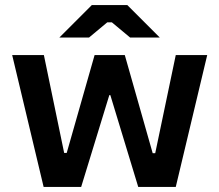

<svg xmlns="http://www.w3.org/2000/svg" viewBox="-20 -737 865 757"><path d="M610 -589 482 -717H342L214 -589H331L403 -649H421L493 -589ZM152 0H300L411 -362H415L525 0H673L797 -520H673L592 -133H582L472 -520H353L243 -134H233L153 -520H28Z"/></svg>

Font: Fixel Display SemiBold
Style: Regular
Weight: 600
Designer: AlfaBravo + MacPaw
Foundry: Kyrylo Tkachov, Marchela Mozhyna, Serhii Makarenko, Maria Weinstein, Zakhar Kryvoshyya
Version: Version 1.211